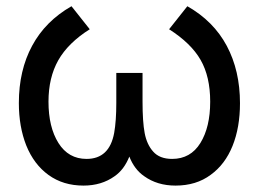

<svg xmlns="http://www.w3.org/2000/svg" viewBox="-20 -575 823 611"><path d="M245.6 15.6Q181.2 15.6 134.5 -18.1Q87.9 -51.8 63.5 -112.3Q40 -171.9 40 -247.1Q40 -351.1 82.3 -429.4Q124.5 -507.8 207.5 -555.2L265.6 -481.9Q196.8 -438.5 165.5 -383.3Q134.3 -328.1 134.3 -251.5Q134.3 -170.4 166 -119.9Q197.8 -69.3 255.4 -69.3Q328.1 -69.3 343.3 -151.9Q350.1 -189.9 350.1 -247.6V-342.8H433.6V-251.5Q433.6 -187.5 440.4 -151.4Q447.3 -115.2 467.3 -92.8Q487.8 -69.3 527.8 -69.3Q586.4 -69.3 617.7 -119.9Q648.9 -170.4 648.9 -251.5Q648.9 -331.1 618.4 -384.3Q587.9 -437.5 518.1 -481.9L576.2 -555.2Q659.7 -507.8 701.7 -429Q743.7 -350.1 743.7 -246.6Q743.7 -169.4 720 -110.6Q696.3 -51.8 650.4 -18.6Q604.5 15.6 538.6 15.6Q480.5 15.6 439 -14.2Q407.7 -35.6 391.6 -76.7Q375 -35.2 344.7 -14.2Q303.2 15.6 245.6 15.6Z"/></svg>

Font: Vela Sans Med
Style: Regular
Weight: 500
Designer: Principal design: Mikhail Sharanda - project Manrope.
Design modification: Ravid Balaliev
Foundry: Mikhail Sharanda
Version: Version 1.001